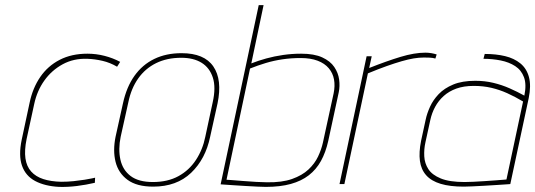

<svg xmlns="http://www.w3.org/2000/svg" viewBox="-20 -720 2093 751"><path d="M438 -459 450 -478Q422 -493 389 -501.5Q356 -510 322 -510Q260 -510 213.5 -486Q167 -462 137.5 -419Q108 -376 96 -319L65 -174Q52 -112 66 -72Q80 -32 117.5 -12Q155 8 211 11Q245 12 281 7.5Q317 3 351 -5L352 -25Q352 -25 341 -22.5Q330 -20 311 -17Q292 -14 268.5 -11.5Q245 -9 219 -9Q179 -10 149.5 -19.5Q120 -29 102 -49Q84 -69 79.5 -100.5Q75 -132 84 -176L114 -314Q125 -365 153.5 -405Q182 -445 225 -468.5Q268 -492 322 -490Q351 -489 381 -482Q411 -475 438 -459Z M802 -185 831 -316Q850 -408 814.5 -460Q779 -512 690 -512Q630 -512 583.5 -489.5Q537 -467 506 -423.5Q475 -380 461 -316L432 -185Q421 -131 432 -87Q443 -43 479 -16.5Q515 10 579 10Q671 10 727.5 -44Q784 -98 802 -185ZM812 -320 783 -185Q773 -135 746.5 -94.5Q720 -54 678 -31Q636 -8 578 -8Q522 -8 491 -31.5Q460 -55 451 -95.5Q442 -136 452 -185L482 -320Q493 -374 520.5 -413Q548 -452 590.5 -473Q633 -494 689 -494Q737 -494 768.5 -474.5Q800 -455 812.5 -416.5Q825 -378 812 -320Z M963 -472 1011 -700H992L843 1Q842 1 856.5 2Q871 3 893.5 4.5Q916 6 941 7.5Q966 9 987.5 10Q1009 11 1020 11Q1076 11 1117.5 -0.5Q1159 -12 1188 -34.5Q1217 -57 1235.5 -90.5Q1254 -124 1264 -169L1305 -359Q1310 -383 1306.5 -409Q1303 -435 1287.5 -458Q1272 -481 1240.5 -495.5Q1209 -510 1158 -510Q1122 -510 1087.5 -505Q1053 -500 1022 -491.5Q991 -483 963 -472ZM866 -17 958 -452Q988 -464 1019.5 -473.5Q1051 -483 1085 -488Q1119 -493 1156 -493Q1195 -493 1222.5 -482.5Q1250 -472 1266 -453Q1282 -434 1286.5 -409Q1291 -384 1285 -355L1243 -162Q1237 -135 1224 -107.5Q1211 -80 1186.5 -57Q1162 -34 1122.5 -20Q1083 -6 1024 -7Q1008 -7 982.5 -8.5Q957 -10 931.5 -12Q906 -14 887.5 -15.5Q869 -17 866 -17Z M1683 -491 1688 -507Q1679 -510 1667.5 -512Q1656 -514 1644 -514Q1601 -514 1546.5 -497.5Q1492 -481 1424 -454L1434 -500H1414L1308 0H1327L1419 -433Q1460 -450 1492.5 -461.5Q1525 -473 1551 -480.5Q1577 -488 1598 -491.5Q1619 -495 1638 -495Q1649 -495 1661 -494.5Q1673 -494 1683 -491Z M2031 -346Q2004 -361 1973.5 -374.5Q1943 -388 1909.5 -396Q1876 -404 1839 -404Q1788 -404 1753 -389.5Q1718 -375 1696 -352Q1674 -329 1662 -302.5Q1650 -276 1645 -252L1627 -169Q1618 -124 1622.5 -90.5Q1627 -57 1647 -34.5Q1667 -12 1703.5 -1Q1740 10 1794 10Q1805 10 1827 9Q1849 8 1875 6.5Q1901 5 1924.5 3.5Q1948 2 1962.5 1Q1977 0 1976 0L2048 -336Q2058 -385 2049 -418.5Q2040 -452 2015.5 -472Q1991 -492 1955.5 -500.5Q1920 -509 1876 -509L1871 -490Q1906 -490 1938.5 -483.5Q1971 -477 1995 -461.5Q2019 -446 2029.5 -418Q2040 -390 2031 -346ZM2026 -323 1961 -18Q1962 -18 1950 -17Q1938 -16 1918 -14.5Q1898 -13 1875 -11.5Q1852 -10 1831.5 -9Q1811 -8 1797 -8Q1738 -8 1704 -22Q1670 -36 1655.5 -58.5Q1641 -81 1639.5 -108.5Q1638 -136 1644 -163L1663 -250Q1669 -278 1682 -302Q1695 -326 1715.5 -344.5Q1736 -363 1765 -373.5Q1794 -384 1833 -384Q1870 -384 1902 -376.5Q1934 -369 1964 -355.5Q1994 -342 2026 -323Z"/></svg>

Font: Advent Pro Thin
Style: Italic
Weight: 250
Italic angle: -12°
Version: Version 3.000